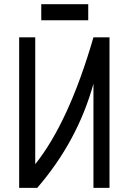

<svg xmlns="http://www.w3.org/2000/svg" viewBox="-20 -914 626 934"><path d="M180.7 -815.4V-893.6H409.2V-815.4ZM73.2 0V-732.4H151.4V-115.2Q315.4 -320.8 434.6 -732.4H512.7V0H434.6V-506.8Q357.4 -227.5 161.1 0Z"/></svg>

Font: Consola Mono
Style: Book
Weight: 400
Monospace: yes
Designer: Wojciech Kalinowski "wmk69" (wmk69@o2.pl)
Foundry: Wojciech Kalinowski "wmk69" (wmk69@o2.pl)
Version: Version 2.1.0